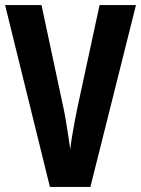

<svg xmlns="http://www.w3.org/2000/svg" viewBox="-20 -734 554 754"><path d="M514 -714 335 0H176L0 -714H143L229 -311Q234 -288 239 -258Q244 -228 248.5 -198.5Q253 -169 256 -147Q258 -169 263 -198.5Q268 -228 273.5 -258Q279 -288 284 -311L371 -714Z"/></svg>

Font: Noto Sans Lao ExtraCondensed
Style: Bold
Weight: 700
Width: 2
Designer: Monotype Design Team
Foundry: Monotype Imaging Inc.
Version: Version 2.003; ttfautohint (v1.8.4.7-5d5b)